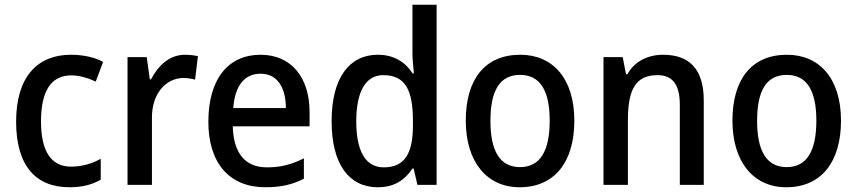

<svg xmlns="http://www.w3.org/2000/svg" viewBox="-20 -780 3616 810"><path d="M273 10C327 10 369 -1 405 -22V-110C368 -90 328 -77 279 -77C196 -77 153 -142 153 -267C153 -396 195 -462 281 -462C314 -462 351 -451 384 -436L415 -519C382 -537 334 -549 279 -549C138 -549 48 -456 48 -267C48 -78 133 10 273 10Z M760 -549C695 -549 647 -503 617 -445H612L599 -539H518V0H621V-282C620 -386 681 -451 754 -451C770 -451 789 -448 803 -444L815 -543C798 -547 777 -549 760 -549Z M1079 -549C943 -549 859 -447 859 -266C859 -92 948 10 1099 10C1165 10 1213 -1 1262 -26V-112C1210 -86 1165 -74 1106 -74C1015 -74 965 -133 962 -247H1286V-307C1286 -452 1210 -549 1079 -549ZM1079 -469C1152 -469 1186 -408 1186 -324H964C971 -419 1012 -469 1079 -469Z M1574 10C1645 10 1689 -22 1720 -69H1725L1741 0H1822V-760H1720V-555C1720 -530 1724 -494 1726 -470H1721C1691 -517 1643 -549 1574 -549C1454 -549 1379 -452 1379 -269C1379 -86 1453 10 1574 10ZM1599 -74C1522 -74 1483 -142 1483 -268C1483 -391 1521 -463 1597 -463C1691 -463 1722 -398 1722 -271V-250C1722 -132 1687 -74 1599 -74Z M2403 -271C2403 -450 2311 -549 2175 -549C2027 -549 1945 -447 1945 -271C1945 -97 2034 10 2172 10C2320 10 2403 -97 2403 -271ZM2049 -270C2049 -396 2087 -464 2174 -464C2260 -464 2299 -396 2299 -271C2299 -145 2260 -75 2174 -75C2087 -75 2049 -146 2049 -270Z M2777 -549C2715 -549 2657 -522 2627 -467H2621L2607 -539H2526V0H2629V-273C2629 -400 2660 -463 2754 -463C2819 -463 2848 -421 2848 -338V0H2949V-356C2949 -489 2888 -549 2777 -549Z M3528 -271C3528 -450 3436 -549 3300 -549C3152 -549 3070 -447 3070 -271C3070 -97 3159 10 3297 10C3445 10 3528 -97 3528 -271ZM3174 -270C3174 -396 3212 -464 3299 -464C3385 -464 3424 -396 3424 -271C3424 -145 3385 -75 3299 -75C3212 -75 3174 -146 3174 -270Z"/></svg>

Font: Noto Sans Myanmar SemiCondensed Medium
Style: Regular
Weight: 500
Width: 4
Designer: Monotype Design Team
Foundry: Monotype Imaging Inc.
Version: Version 2.107